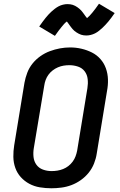

<svg xmlns="http://www.w3.org/2000/svg" viewBox="-20 -1000 640 1028"><path d="M255 8Q224 8 193.5 3Q163 -2 137 -16Q111 -30 91.5 -51.5Q72 -73 62 -101Q52 -129 51.5 -160Q51 -191 56 -222L111 -557Q116 -584 126 -610.5Q136 -637 154 -659.5Q172 -682 196 -699Q220 -716 247 -726Q274 -736 301 -741Q328 -746 355 -746Q387 -746 416.5 -739Q446 -732 472 -719Q498 -706 517.5 -684Q537 -662 547 -634Q557 -606 558 -575Q559 -544 553 -513L498 -178Q494 -151 483.5 -124.5Q473 -98 455 -75.5Q437 -53 413 -36Q389 -19 362.5 -9Q336 1 308.5 4.5Q281 8 255 8ZM256 -84Q272 -84 287.5 -86.5Q303 -89 318 -95Q333 -101 346 -111Q359 -121 369 -134.5Q379 -148 384.5 -163Q390 -178 393 -193L448 -528Q452 -552 449.5 -576Q447 -600 433.5 -618Q420 -636 397.5 -643.5Q375 -651 351 -651Q336 -651 320.5 -648.5Q305 -646 290 -639.5Q275 -633 262 -623Q249 -613 239.5 -600Q230 -587 224.5 -572Q219 -557 217 -542L161 -207Q157 -183 159.5 -159.5Q162 -136 175 -118Q188 -100 210 -92Q232 -84 256 -84ZM274 -808 190 -858Q199 -871 207.5 -882.5Q216 -894 224 -904Q232 -914 239.5 -922Q247 -930 255 -937.5Q263 -945 273.5 -953Q284 -961 294.5 -966.5Q305 -972 317.5 -975Q330 -978 341 -978Q349 -978 356 -977Q363 -976 369.5 -974Q376 -972 382.5 -968.5Q389 -965 394 -961.5Q399 -958 404.5 -953.5Q410 -949 415 -943.5Q420 -938 423.5 -933Q427 -928 430.5 -923.5Q434 -919 438 -913Q442 -907 446 -903Q453 -909 460 -916Q467 -923 474.5 -932.5Q482 -942 491 -953.5Q500 -965 510 -980L594 -930Q585 -917 576.5 -905.5Q568 -894 560 -884.5Q552 -875 544 -866.5Q536 -858 528.5 -851Q521 -844 510.5 -835.5Q500 -827 489 -821.5Q478 -816 466 -813Q454 -810 442 -810Q435 -810 428 -811Q421 -812 414.5 -814Q408 -816 401.5 -819.5Q395 -823 389.5 -826.5Q384 -830 378.5 -834.5Q373 -839 368.5 -844.5Q364 -850 360 -855Q356 -860 353 -864.5Q350 -869 345.5 -875Q341 -881 338 -885Q330 -879 323.5 -872Q317 -865 309.5 -855.5Q302 -846 293 -834.5Q284 -823 274 -808Z"/></svg>

Font: Iosevka Curly SmBdExObl
Style: Regular
Weight: 600
Width: 7
Italic angle: -9°
Monospace: yes
Designer: Belleve Invis
Foundry: Belleve Invis
Version: Version 11.1.0; ttfautohint (v1.8.3)